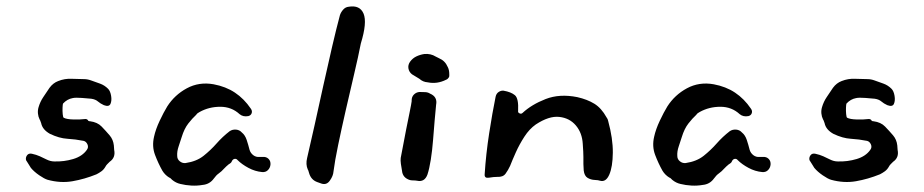

<svg xmlns="http://www.w3.org/2000/svg" viewBox="-20 -556 2872 597"><path d="M335 -90Q340 -66 321 -53Q317 -49 313.5 -45.5Q310 -42 308 -38Q303 -29 295.5 -23.5Q288 -18 280 -14Q243 1 205.5 7.5Q168 14 128 3Q118 0 102 -11Q86 -22 76 -34Q74 -38 69.5 -44.5Q65 -51 61 -58Q59 -66 64 -73Q69 -80 79 -78Q93 -75 104 -70Q115 -65 125 -60Q137 -54 149 -54Q179 -53 207.5 -61.5Q236 -70 250 -90Q256 -98 252 -107Q248 -116 240 -118Q215 -123 189.5 -124.5Q164 -126 135 -140Q112 -153 108 -173Q107 -175 106 -178.5Q105 -182 103 -185Q99 -193 98 -203Q97 -213 100 -223Q105 -240 114.5 -254Q124 -268 134 -283Q145 -298 161 -304Q181 -312 202.5 -311Q224 -310 241 -310Q252 -310 263 -306Q277 -301 291 -296Q305 -291 316 -280Q323 -273 325.5 -258Q328 -243 323.5 -233Q319 -223 303 -229Q292 -234 284.5 -240.5Q277 -247 264 -249Q254 -250 234.5 -251.5Q215 -253 206 -251Q189 -248 176 -234Q175 -232 174.5 -221.5Q174 -211 175 -201Q176 -191 178 -190Q187 -185 208.5 -184.5Q230 -184 246 -186Q250 -186 253 -183Q254 -179 260 -179Q283 -176 296 -162.5Q309 -149 321 -135Q332 -122 334 -104Q334 -100 334.5 -97Q335 -94 335 -90Z M821 -44Q820 -34 813 -27Q806 -20 795 -21Q773 -23 752.5 -34Q732 -45 719 -58Q715 -63 709.5 -62Q704 -61 701 -55Q700 -50 691 -45Q687 -42 683.5 -38.5Q680 -35 676 -31Q669 -23 660.5 -17Q652 -11 645 -1Q632 17 610 19Q593 22 575 21Q557 20 541 16Q527 13 515 3Q513 1 511 -1Q509 -3 506 -4Q493 -12 485 -25Q472 -48 462 -74.5Q452 -101 459 -131Q464 -154 476.5 -180.5Q489 -207 500 -225Q523 -261 561 -281.5Q599 -302 644 -294Q682 -287 710.5 -268Q739 -249 760 -218Q765 -211 762.5 -204Q760 -197 752 -195Q736 -192 725 -201Q700 -224 665 -224Q630 -224 601 -208Q597 -206 594.5 -204Q592 -202 590 -199Q578 -188 565.5 -172Q553 -156 545 -130Q541 -117 535.5 -101Q530 -85 531 -71Q531 -61 539 -54.5Q547 -48 557 -49Q591 -54 613 -71.5Q635 -89 653.5 -110Q672 -131 694 -148Q703 -154 714 -153Q725 -152 732 -144Q742 -136 747 -121Q752 -106 756 -90Q759 -80 767.5 -73.5Q776 -67 787 -68H797Q808 -69 815 -62Q822 -55 821 -44Z M1102 -421Q1094 -380 1081 -325Q1068 -270 1055 -213Q1042 -156 1031.5 -105.5Q1021 -55 1017 -23Q1016 -9 1006 5Q996 20 980 15Q976 14 973 12.5Q970 11 966 10Q947 3 941 -18Q940 -20 939.5 -23Q939 -26 937 -29Q930 -45 935 -65Q945 -107 958 -166Q971 -225 985 -288.5Q999 -352 1012.5 -410Q1026 -468 1037 -509Q1040 -518 1047 -526Q1054 -534 1064 -535Q1099 -541 1110.5 -513.5Q1122 -486 1102 -421Z M1377 -325Q1377 -324 1377 -321Q1377 -318 1376 -316Q1375 -314 1372.5 -311.5Q1370 -309 1367 -308Q1339 -294 1310 -300Q1295 -301 1284 -311Q1278 -315 1272.5 -318Q1267 -321 1261 -325Q1252 -332 1250 -343Q1248 -354 1255 -364Q1263 -375 1274.5 -380.5Q1286 -386 1299 -388Q1319 -390 1335 -380Q1338 -379 1340 -377.5Q1342 -376 1345 -375Q1364 -367 1372 -348Q1377 -339 1377 -325ZM1336 -230Q1334 -211 1331.5 -181.5Q1329 -152 1326.5 -120Q1324 -88 1319.5 -59.5Q1315 -31 1309 -13Q1300 11 1277 6Q1271 5 1265.5 5Q1260 5 1255 4Q1232 -3 1230 -25Q1228 -36 1226.5 -46.5Q1225 -57 1226 -65Q1228 -74 1232.5 -99Q1237 -124 1243 -154Q1249 -184 1254 -208.5Q1259 -233 1260 -241V-244Q1260 -255 1267 -262Q1274 -269 1284 -270Q1294 -270 1302.5 -269.5Q1311 -269 1317 -265Q1341 -255 1336 -230Z M1871 -180Q1886 -125 1885.5 -81Q1885 -37 1874.5 -13Q1864 11 1846 6Q1841 4 1829 3.5Q1817 3 1807 -3Q1797 -9 1795 -26Q1794 -38 1794 -46Q1794 -54 1794 -68Q1794 -82 1792 -109Q1790 -143 1770.5 -166Q1751 -189 1719 -192.5Q1687 -196 1646 -169Q1626 -155 1610.5 -131Q1595 -107 1584 -82.5Q1573 -58 1566 -40Q1560 -27 1552 -16Q1544 -5 1526 -6Q1515 -6 1500.5 -3.5Q1486 -1 1487 -14Q1491 -77 1501 -141.5Q1511 -206 1521 -255Q1523 -265 1530.5 -270Q1538 -275 1546 -274Q1569 -270 1581 -260Q1593 -250 1591 -211Q1590 -206 1595.5 -203.5Q1601 -201 1605 -205Q1633 -231 1676.5 -248Q1720 -265 1775 -254Q1806 -247 1828 -233.5Q1850 -220 1866 -191Q1870 -186 1871 -180Z M2376 -44Q2375 -34 2368 -27Q2361 -20 2350 -21Q2328 -23 2307.5 -34Q2287 -45 2274 -58Q2270 -63 2264.5 -62Q2259 -61 2256 -55Q2255 -50 2246 -45Q2242 -42 2238.5 -38.5Q2235 -35 2231 -31Q2224 -23 2215.5 -17Q2207 -11 2200 -1Q2187 17 2165 19Q2148 22 2130 21Q2112 20 2096 16Q2082 13 2070 3Q2068 1 2066 -1Q2064 -3 2061 -4Q2048 -12 2040 -25Q2027 -48 2017 -74.5Q2007 -101 2014 -131Q2019 -154 2031.5 -180.5Q2044 -207 2055 -225Q2078 -261 2116 -281.5Q2154 -302 2199 -294Q2237 -287 2265.5 -268Q2294 -249 2315 -218Q2320 -211 2317.5 -204Q2315 -197 2307 -195Q2291 -192 2280 -201Q2255 -224 2220 -224Q2185 -224 2156 -208Q2152 -206 2149.5 -204Q2147 -202 2145 -199Q2133 -188 2120.5 -172Q2108 -156 2100 -130Q2096 -117 2090.5 -101Q2085 -85 2086 -71Q2086 -61 2094 -54.5Q2102 -48 2112 -49Q2146 -54 2168 -71.5Q2190 -89 2208.5 -110Q2227 -131 2249 -148Q2258 -154 2269 -153Q2280 -152 2287 -144Q2297 -136 2302 -121Q2307 -106 2311 -90Q2314 -80 2322.5 -73.5Q2331 -67 2342 -68H2352Q2363 -69 2370 -62Q2377 -55 2376 -44Z M2771 -90Q2776 -66 2757 -53Q2753 -49 2749.5 -45.5Q2746 -42 2744 -38Q2739 -29 2731.5 -23.5Q2724 -18 2716 -14Q2679 1 2641.5 7.5Q2604 14 2564 3Q2554 0 2538 -11Q2522 -22 2512 -34Q2510 -38 2505.5 -44.5Q2501 -51 2497 -58Q2495 -66 2500 -73Q2505 -80 2515 -78Q2529 -75 2540 -70Q2551 -65 2561 -60Q2573 -54 2585 -54Q2615 -53 2643.5 -61.5Q2672 -70 2686 -90Q2692 -98 2688 -107Q2684 -116 2676 -118Q2651 -123 2625.5 -124.5Q2600 -126 2571 -140Q2548 -153 2544 -173Q2543 -175 2542 -178.5Q2541 -182 2539 -185Q2535 -193 2534 -203Q2533 -213 2536 -223Q2541 -240 2550.5 -254Q2560 -268 2570 -283Q2581 -298 2597 -304Q2617 -312 2638.5 -311Q2660 -310 2677 -310Q2688 -310 2699 -306Q2713 -301 2727 -296Q2741 -291 2752 -280Q2759 -273 2761.5 -258Q2764 -243 2759.5 -233Q2755 -223 2739 -229Q2728 -234 2720.5 -240.5Q2713 -247 2700 -249Q2690 -250 2670.5 -251.5Q2651 -253 2642 -251Q2625 -248 2612 -234Q2611 -232 2610.5 -221.5Q2610 -211 2611 -201Q2612 -191 2614 -190Q2623 -185 2644.5 -184.5Q2666 -184 2682 -186Q2686 -186 2689 -183Q2690 -179 2696 -179Q2719 -176 2732 -162.5Q2745 -149 2757 -135Q2768 -122 2770 -104Q2770 -100 2770.5 -97Q2771 -94 2771 -90Z"/></svg>

Font: Slackside One
Style: Regular
Weight: 400
Version: Version 1.000